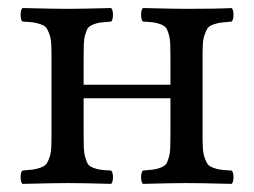

<svg xmlns="http://www.w3.org/2000/svg" viewBox="-20 -451 626 473"><path d="M35.2 2Q30.8 -2.4 30.8 -14.4Q30.8 -26.4 35.2 -30.8Q53.2 -32.2 62 -33.4Q70.8 -34.7 80.6 -38.3Q90.3 -42 94.2 -47.1Q98.1 -52.2 101.8 -62.7Q105.5 -73.2 106.2 -86.9Q106.9 -100.6 106.9 -122.1V-307.1Q106.9 -328.6 106.2 -342.3Q105.5 -356 101.8 -366.5Q98.1 -377 94.2 -382.3Q90.3 -387.7 80.6 -391.1Q70.8 -394.5 61.8 -395.8Q52.7 -397 35.2 -397.9Q30.8 -402.3 30.8 -414.6Q30.8 -426.8 35.2 -431.2Q115.2 -429.2 146 -429.2Q177.7 -429.2 253.9 -431.2Q258.3 -426.8 258.3 -414.6Q258.3 -402.3 253.9 -397.9Q235.8 -396.5 227.3 -395.5Q218.8 -394.5 209.5 -390.6Q200.2 -386.7 196.8 -382.1Q193.4 -377.4 190.2 -366.5Q187 -355.5 186.5 -342.5Q186 -329.6 186 -307.1V-242.2H399.9V-307.1Q399.9 -329.6 399.4 -342.5Q398.9 -355.5 395.8 -366.5Q392.6 -377.4 389.2 -382.3Q385.7 -387.2 376.5 -390.9Q367.2 -394.5 358.4 -395.8Q349.6 -397 332 -397.9Q327.6 -402.3 327.6 -414.6Q327.6 -426.8 332 -431.2Q410.2 -429.2 439 -429.2Q515.6 -429.2 550.8 -431.2Q555.2 -426.8 555.2 -414.6Q555.2 -402.3 550.8 -397.9Q532.7 -396.5 523.9 -395.3Q515.1 -394 505.4 -390.6Q495.6 -387.2 491.9 -382.1Q488.3 -377 484.4 -366.5Q480.5 -356 479.7 -342.3Q479 -328.6 479 -307.1V-122.1Q479 -100.6 479.7 -86.9Q480.5 -73.2 484.1 -62.5Q487.8 -51.8 491.7 -46.6Q495.6 -41.5 505.1 -37.8Q514.6 -34.2 523.9 -33Q533.2 -31.7 550.8 -30.8Q555.2 -26.4 555.2 -14.4Q555.2 -2.4 550.8 2Q472.7 0 439.9 0Q404.3 0 332 2Q327.6 -2.4 327.6 -14.4Q327.6 -26.4 332 -30.8Q349.6 -32.2 358.4 -33.4Q367.2 -34.7 376.5 -38.3Q385.7 -42 389.2 -46.9Q392.6 -51.8 395.8 -62.7Q398.9 -73.7 399.4 -86.7Q399.9 -99.6 399.9 -122.1V-209H186V-122.1Q186 -99.6 186.5 -86.7Q187 -73.7 190.2 -62.7Q193.4 -51.8 196.8 -46.6Q200.2 -41.5 209.2 -37.8Q218.3 -34.2 227.3 -33Q236.3 -31.7 253.9 -30.8Q258.3 -26.4 258.3 -14.4Q258.3 -2.4 253.9 2Q181.6 0 147 0Q115.2 0 35.2 2Z"/></svg>

Font: Common Serif
Style: Regular
Weight: 400
Designer: Philipp H. Poll, Khaled Hosny
Foundry: Stefan Peev, Context Ltd.
Version: Version 1.026